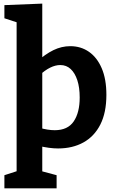

<svg xmlns="http://www.w3.org/2000/svg" viewBox="-20 -798 632 1048"><path d="M4 230V158.3L88.3 131L70.7 155V-694.3L89.7 -670.3L4 -698.3V-770L210.7 -778.3V-466.3L180 -460.3Q226.7 -502.3 271.3 -524.2Q316 -546 363.7 -546Q421.3 -546 465.5 -515.3Q509.7 -484.7 535.2 -425.5Q560.7 -366.3 560.7 -280.3Q560.7 -183.3 527.7 -118.3Q494.7 -53.3 435.3 -20.5Q376 12.3 297 12.3Q272.7 12.3 246.8 8.7Q221 5 193 -1L210.7 -11.3V155L197 133.7L289 158.3V230ZM278.7 -87.3Q349.7 -87.3 382.3 -135.3Q415 -183.3 415 -266Q415 -320.7 402 -360.2Q389 -399.7 365.7 -421.3Q342.3 -443 309 -443Q282.7 -443 253.8 -428.8Q225 -414.7 194 -385.7L210.7 -411.3V-82.7L193.7 -101Q241 -87.3 278.7 -87.3Z"/></svg>

Font: Bitter Thin
Style: Regular
Weight: 100
Designer: Sol Matas, and Bitter project Authors
Foundry: Sol Matas
Version: Version 2.002